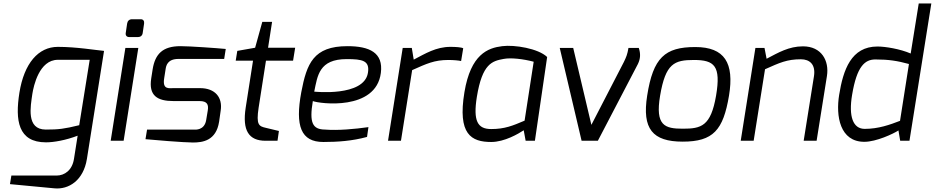

<svg xmlns="http://www.w3.org/2000/svg" viewBox="-20 -805 5346 1098"><path d="M165 -268C172 -313 204 -463 311 -463H493L433 -89C347 -68 316 -64 242 -64C128 -64 155 -197 165 -268ZM37 248 291 272C372 280 457 228 477 104L575 -514C529 -518 417 -537 311 -537C199 -537 118 -443 91 -275C66 -117 83 9 243 9C288 9 356 -3 424 -29L403 104C393 168 350 199 303 199H45Z M699 -616C697 -602 705 -593 719 -593H769C783 -593 794 -601 796 -616L804 -670C806 -684 800 -695 785 -695H735C719 -695 709 -685 707 -670ZM613 0H687L771 -531H697Z M812 -9C849 -5 1034 10 1083 10C1139 10 1216 0 1233 -109L1242 -172C1254 -247 1211 -301 1124 -301H974C946 -301 908 -291 919 -358L927 -409C930 -429 937 -468 1001 -468H1262L1271 -525C1220 -530 1064 -541 1012 -541C909 -541 867 -495 853 -409L845 -358C829 -258 879 -227 973 -227H1121C1165 -227 1174 -207 1168 -172L1159 -118C1149 -58 1095 -64 1095 -64H821Z M1328 -458H1427L1385 -189C1365 -59 1402 0 1499 0H1567L1575 -56C1574 -56 1500 -74 1500 -74C1461 -83 1444 -90 1459 -189L1501 -458H1656L1668 -532H1513L1536 -680H1480L1439 -532L1337 -514Z M1777 -281C1796 -372 1804 -467 1963 -467C2052 -467 2096 -459 2084 -388C2061 -250 1777 -281 1777 -281ZM1703 -278C1667 -84 1701 7 1829 7C1912 7 1995 1 2079 -22L2087 -78C2009 -67 1914 -58 1838 -64C1767 -65 1748 -103 1769 -227C1806 -212 2130 -169 2158 -388C2173 -504 2093 -541 1967 -541C1772 -541 1734 -441 1703 -278Z M2199 0H2273L2337 -404C2420 -441 2464 -462 2544 -462C2573 -462 2605 -459 2617 -456L2629 -529C2618 -535 2585 -537 2556 -537C2474 -537 2413 -499 2346 -464L2335 -531H2283Z M2707 -251C2738 -442 2795 -456 2860 -468C2901 -476 2972 -468 3032 -452L2980 -115C2912 -86 2866 -67 2789 -67C2711 -67 2685 -113 2707 -251ZM2636 -278C2596 -37 2675 7 2789 7C2866 7 2946 -41 2975 -60L2986 0H3039L3109 -479C3058 -528 2922 -550 2852 -541C2770 -531 2672 -495 2636 -278Z M3181 -531 3306 0H3399L3628 -439C3643 -470 3644 -498 3633 -531H3574C3568 -494 3561 -478 3548 -451L3362 -91L3258 -531Z M3755 -258C3786 -442 3836 -462 3948 -462C4065 -462 4104 -429 4075 -258C4045 -83 3990 -69 3885 -69C3782 -69 3726 -86 3755 -258ZM3681 -258C3651 -68 3712 5 3884 5C4059 5 4116 -61 4149 -258C4180 -445 4124 -536 3956 -536C3782 -536 3715 -475 3681 -258Z M4216 0H4290L4355 -409C4438 -446 4480 -466 4560 -466C4611 -466 4645 -436 4635 -370L4576 0H4650L4709 -370C4723 -458 4678 -540 4572 -540C4491 -540 4431 -504 4364 -469L4352 -531H4300Z M4853 -263C4880 -426 4926 -465 4986 -465C5063 -465 5112 -457 5178 -439L5127 -114C5070 -92 5004 -68 4925 -68C4858 -68 4832 -139 4853 -263ZM4779 -263C4759 -141 4783 6 4923 6C4991 6 5089 -40 5118 -59L5128 0H5181L5306 -785H5234L5188 -499C5128 -525 5043 -539 4998 -539C4847 -539 4802 -405 4779 -263Z"/></svg>

Font: Exo
Style: Regular Italic
Weight: 400
Designer: Natanael Gama
Version: Version 1.00